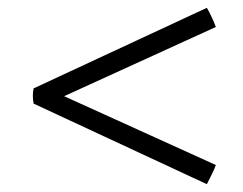

<svg xmlns="http://www.w3.org/2000/svg" viewBox="-20 -484 621 491"><path d="M66 -258 509 -464Q515 -454 521.5 -440Q528 -426 532 -415L144 -238L532 -62Q528 -51 521 -37Q514 -23 509 -13L66 -219Q62 -239 66 -258Z"/></svg>

Font: Tiro Devanagari Marathi
Style: Italic
Weight: 400
Italic angle: -11°
Designer: Devanagari: John Hudson & Fiona Ross, assisted by Paul Hanslow. Latin: John Hudson with Paul Hanslow, assisted by Kaja S
Foundry: Tiro Typeworks Ltd.
Version: Version 1.52